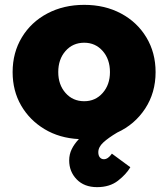

<svg xmlns="http://www.w3.org/2000/svg" viewBox="-20 -564 693 791"><path d="M380 207Q327 207 296 175Q265 143 265 97Q265 72 275.5 50.5Q286 29 305 9Q225 5 163.5 -32Q102 -69 67 -129.5Q32 -190 32 -267Q32 -347 70 -410Q108 -473 175 -508.5Q242 -544 327 -544Q412 -544 478.5 -508.5Q545 -473 583 -410Q621 -347 621 -267Q621 -182 578 -116.5Q535 -51 463 -18Q426 4 405.5 23Q385 42 385 63Q385 77 391.5 84.5Q398 92 408 92Q425 92 441 69L517 125Q500 154 466 180.5Q432 207 380 207ZM327 -147Q373 -147 403 -181Q433 -215 433 -267Q433 -320 403 -354Q373 -388 327 -388Q280 -388 250 -354Q220 -320 220 -267Q220 -215 250 -181Q280 -147 327 -147Z"/></svg>

Font: Lexend ExtraBold
Style: Regular
Weight: 800
Designer: Bonnie Shaver-Troup, Thomas Jockin
Foundry: Lexend
Version: Version 1.007; ttfautohint (v1.8.3)